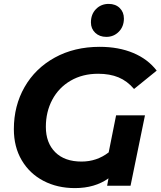

<svg xmlns="http://www.w3.org/2000/svg" viewBox="-20 -952 823 984"><path d="M575 -361H723L649 0H529L536 -38Q466 12 364 12Q274 12 203 -25Q132 -62 91.5 -130.5Q51 -199 51 -290Q51 -410 106 -506Q161 -602 261 -657Q361 -712 491 -712Q588 -712 663 -680.5Q738 -649 783 -590L667 -496Q632 -537 587.5 -555.5Q543 -574 483 -574Q403 -574 342 -538.5Q281 -503 248 -441Q215 -379 215 -302Q215 -220 263 -172Q311 -124 398 -124Q476 -124 537 -171ZM446 -837Q446 -879 472 -905.5Q498 -932 537 -932Q572 -932 593.5 -911Q615 -890 615 -857Q615 -816 589 -789.5Q563 -763 525 -763Q490 -763 468 -784Q446 -805 446 -837Z"/></svg>

Font: Montserrat Alternates
Style: Bold Italic
Weight: 700
Italic angle: -11.3°
Designer: Julieta Ulanovsky
Foundry: Julieta Ulanovsky
Version: Version 7.200